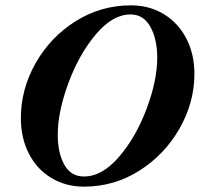

<svg xmlns="http://www.w3.org/2000/svg" viewBox="-20 -684 747 718"><path d="M58 -242Q58 -350 113 -447.5Q168 -545 262.5 -604.5Q357 -664 470 -664Q538 -664 592 -631.5Q646 -599 676.5 -540.5Q707 -482 707 -408Q707 -301 651.5 -203.5Q596 -106 501.5 -46Q407 14 294 14Q226 14 172 -18.5Q118 -51 88 -109.5Q58 -168 58 -242ZM568 -468Q568 -537 542.5 -583.5Q517 -630 468 -630Q401 -630 338 -555Q275 -480 235.5 -372.5Q196 -265 196 -181Q196 -112 220.5 -68Q245 -24 294 -24Q362 -24 425.5 -98Q489 -172 528.5 -278Q568 -384 568 -468Z"/></svg>

Font: EB Garamond
Style: Bold Italic
Weight: 700
Italic angle: -17.2°
Designer: Georg Duffner and Octavio Pardo
Foundry: Georg Duffner
Version: Version 1.000